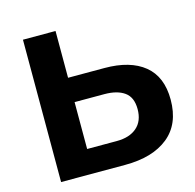

<svg xmlns="http://www.w3.org/2000/svg" viewBox="-103 -806 927 912"><g transform="rotate(-15 360.5 -350.0)"><path d="M87.3 0V-700H247.5V-469.9H426.3Q552.5 -469.9 622 -413.3Q691.5 -356.7 691.5 -243.7Q691.5 -123.6 614.6 -61.8Q537.7 0 403 0ZM247.5 -119.7H393.6Q456.4 -119.7 492.2 -151Q528.1 -182.2 528.1 -240.9Q528.1 -299.1 492.5 -324.6Q457 -350.2 393.6 -350.2H247.5Z"/></g></svg>

Font: Montserrat Thin
Style: Regular
Weight: 100
Designer: Julieta Ulanovsky
Foundry: Julieta Ulanovsky
Version: Version 9.000